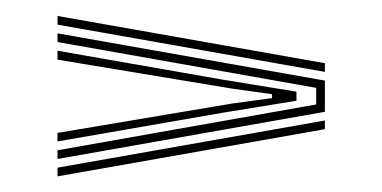

<svg xmlns="http://www.w3.org/2000/svg" viewBox="-20 -517 484 243"><path d="M52.8 -485.8V-496.8L391.2 -437V-426ZM52.8 -315.8V-326.8L380.2 -384.8V-405.8L52.8 -463.8V-474.8L391.2 -415V-375.5ZM52.8 -338V-348.8L274 -386L324.2 -392.8V-397.8L274 -404.8L52.8 -441.5V-452.8L263 -416L355.2 -401V-389.5L263 -374.5ZM52.8 -293.8V-304.8L391.2 -364.5V-353.5Z"/></svg>

Font: Big Shoulders Inline Display Thin
Style: Regular
Weight: 400
Version: Version 2.002